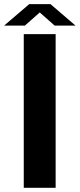

<svg xmlns="http://www.w3.org/2000/svg" viewBox="-53 -901 382 921"><path d="M-33.2 -778.3 87.4 -881.3H189L309.1 -778.3H209L137.7 -841.3L66.4 -778.3ZM61 0V-737.3H213.9V0Z"/></svg>

Font: Epilogue
Style: Bold
Weight: 700
Designer: Tyler Finck
Foundry: Etcetera Type Co
Version: Version 2.112